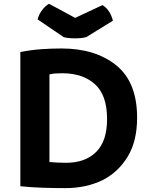

<svg xmlns="http://www.w3.org/2000/svg" viewBox="-20 -971 772 999"><path d="M85.9 -2Q142.6 3.9 203.1 5.9Q263.7 7.8 320.3 7.8Q374 7.8 423.8 -2.9Q473.6 -13.7 516.6 -35.2Q595.7 -76.2 644.5 -156.2Q693.4 -236.3 693.4 -359.4Q693.4 -543.9 584 -631.8Q475.6 -718.8 299.8 -718.8Q244.1 -718.8 191.4 -714.8Q139.6 -710.9 85.9 -700.2Q85.9 -666 85.9 -597.7Q85.9 -449.2 85.9 -2ZM237.3 -584Q253.9 -587.9 270.5 -588.9Q288.1 -589.8 304.7 -589.8Q410.2 -589.8 473.6 -533.2Q537.1 -476.6 537.1 -351.6Q537.1 -236.3 480.5 -180.7Q423.8 -124 324.2 -124Q302.7 -124 280.3 -125Q257.8 -126 237.3 -127.9Q237.3 -166 237.3 -242.2Q237.3 -327.1 237.3 -584ZM235.4 -951.2Q216.8 -941.4 200.2 -919.9Q182.6 -897.5 175.8 -870.1Q220.7 -838.9 310.5 -778.3Q318.4 -775.4 334 -773.4Q349.6 -771.5 370.1 -771.5Q390.6 -771.5 406.2 -773.4Q421.9 -775.4 429.7 -778.3Q475.6 -806.6 567.4 -863.3Q560.5 -891.6 545.9 -913.1Q531.2 -934.6 512.7 -944.3Q465.8 -921.9 371.1 -877.9Q336.9 -896.5 235.4 -951.2Z"/></svg>

Font: cl
Style: Bold
Weight: 400
Designer: Mitja Miklavcic
Version: Version 7.504; 2011; Build 1021